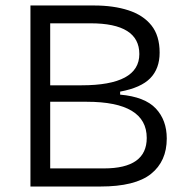

<svg xmlns="http://www.w3.org/2000/svg" viewBox="-20 -680 690 700"><path d="M91 0V-660H323Q394 -660 448 -642.5Q502 -625 532 -587.5Q562 -550 562 -488Q562 -430 528 -395Q494 -360 418 -346V-335Q508 -327 548 -284.5Q588 -242 588 -175Q588 -92 530.5 -46Q473 0 346 0ZM163 -369H277Q488 -369 488 -483Q488 -595 310 -595H163ZM163 -66H359Q515 -66 515 -177Q515 -309 296 -309H163Z"/></svg>

Font: Bricolage Grotesque 12pt Light
Style: Regular
Weight: 300
Designer: Mathieu Triay
Foundry: Atelier Triay
Version: Version 1.001; ttfautohint (v1.8.4.7-5d5b);gftools[0.9.33.de